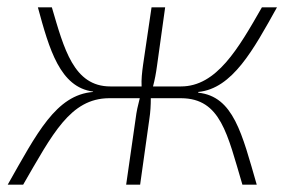

<svg xmlns="http://www.w3.org/2000/svg" viewBox="-20 -502 800 522"><path d="M519 -250V-252C612 -261 669 -367 733 -482H692C628 -370 569 -267 472 -267H396C401 -286 404 -302 407 -324L429 -482H392L369 -326C366 -304 364 -286 365 -267H280C180 -267 154 -370 121 -482H83C114 -368 143 -265 233 -253V-252C132 -244 80 -139 1 0H43C123 -138 171 -234 276 -235H360C355 -216 351 -198 349 -181L323 0H361L386 -178C389 -197 390 -216 390 -235H473C580 -234 598 -138 639 0H678C638 -138 615 -240 519 -250Z"/></svg>

Font: Exo 2 Extra Light
Style: Italic
Weight: 250
Italic angle: -8°
Designer: Natanael Gama
Version: Version 1.001;PS 001.001;hotconv 1.0.88;makeotf.lib2.5.64775